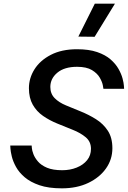

<svg xmlns="http://www.w3.org/2000/svg" viewBox="-20 -1019 698 1049"><path d="M497 -818 408 -819 498 -999H608ZM318 10Q245 10 195.5 -7Q146 -24 115 -50.5Q84 -77 67.5 -107Q51 -137 44.5 -164Q38 -191 37 -207.5Q36 -224 36 -224H153Q153 -224 154 -210.5Q155 -197 162.5 -177Q170 -157 187.5 -136.5Q205 -116 237 -102.5Q269 -89 320 -89Q363 -89 399 -103.5Q435 -118 456 -144Q477 -170 477 -206Q477 -245 448.5 -269Q420 -293 377 -310L293 -344Q251 -361 215.5 -385.5Q180 -410 159 -447Q138 -484 138 -537Q138 -592 168.5 -640.5Q199 -689 258 -719.5Q317 -750 401 -750Q466 -750 511 -734.5Q556 -719 584 -694.5Q612 -670 627.5 -642.5Q643 -615 649.5 -590.5Q656 -566 657 -550Q658 -534 658 -534H545Q545 -534 542 -552Q539 -570 525.5 -594Q512 -618 482.5 -636Q453 -654 401 -654Q332 -654 293.5 -622Q255 -590 255 -544Q255 -507 278.5 -483Q302 -459 341 -443L419 -411Q464 -393 504 -368Q544 -343 569 -305Q594 -267 594 -209Q594 -148 559 -98.5Q524 -49 462 -19.5Q400 10 318 10Z"/></svg>

Font: Be Vietnam Pro Medium
Style: Italic
Weight: 500
Italic angle: -12°
Designer: Lam Bao, Tony Le, Vietanh Nguyen
Foundry: Yellow Type Foundry
Version: Version 1.002; ttfautohint (v1.8.3)